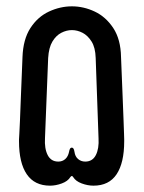

<svg xmlns="http://www.w3.org/2000/svg" viewBox="-20 -582 454 606"><path d="M138 4Q89 4 64.5 -32Q40 -68 40 -136Q40 -138 40 -142Q40 -146 41 -159.5Q42 -173 43 -201Q44 -229 46 -278Q48 -327 51 -402Q53 -458 76 -493.5Q99 -529 134.5 -545.5Q170 -562 207 -562Q244 -562 279 -545.5Q314 -529 337.5 -493.5Q361 -458 362 -402Q365 -327 367 -278.5Q369 -230 370 -201.5Q371 -173 371.5 -159.5Q372 -146 372 -142Q372 -138 372 -136Q372 -68 348 -32Q324 4 275 4Q257 4 238 -3Q219 -10 211 -23Q207 -30 202 -23Q194 -10 175 -3Q156 4 138 4ZM207 -487Q190 -487 173.5 -478.5Q157 -470 145.5 -451Q134 -432 132 -399L122 -146Q120 -113 130.5 -92.5Q141 -72 164 -72Q177 -72 186 -80Q195 -88 198 -103Q199 -109 201 -112.5Q203 -116 207 -116Q213 -116 215 -103Q217 -88 226.5 -80Q236 -72 249 -72Q272 -72 282.5 -92.5Q293 -113 291 -146L282 -399Q281 -432 269 -451Q257 -470 240.5 -478.5Q224 -487 207 -487Z"/></svg>

Font: Beiruti Medium
Style: Regular
Weight: 500
Designer: Arlette Boutros
Foundry: Boutros
Version: Version 1.41